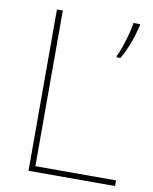

<svg xmlns="http://www.w3.org/2000/svg" viewBox="-81 -776 669 837"><g transform="rotate(10 253.0 -357.0)"><path d="M103 0H486V-25H129V-714H103ZM471 -708V-714H442C436 -671 411 -590 395 -560V-554H412C440 -601 459 -656 471 -708Z"/></g></svg>

Font: Noto Sans Arabic Thin
Style: Regular
Weight: 100
Designer: Monotype Design Team, Nadine Chahine, Nizar Qandah and Khaled Hosny
Foundry: Monotype Imaging Inc.
Version: Version 2.012